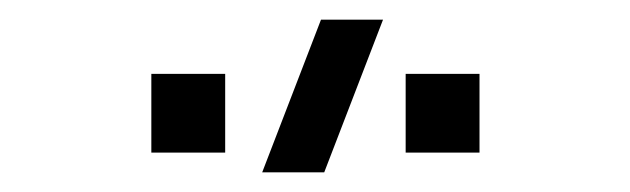

<svg xmlns="http://www.w3.org/2000/svg" viewBox="-20 -800 640 195"><path d="M467 -645H392V-725H467ZM208.7 -645H133.7V-725H208.7ZM246.3 -625H309.3L369 -780H306Z"/></svg>

Font: Manrope Variable Light
Style: Regular
Weight: 200
Designer: Mikhail Sharanda
Foundry: Mikhail Sharanda
Version: Version 4.505